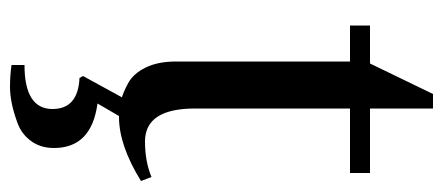

<svg xmlns="http://www.w3.org/2000/svg" viewBox="-271 -385 886 384"><g transform="rotate(90 172.0 -193.0)"><path d="M110 201Q198 201 198 145Q198 94 136 91L132 84L178 0H219L187 55Q276 67 276 142Q276 169 262 188Q248 207 226 215Q204 223 186.5 226.5Q169 230 154 230Q131 230 110 227ZM31 -450V-490H107L168 -616H197V-490H326V-450H197V-140Q197 -40 263 -40Q303 -40 334 -53L342 -32Q271 12 214 12Q197 12 181 8Q165 4 146 -6.5Q127 -17 115 -41.5Q103 -66 103 -102V-450Z"/></g></svg>

Font: Linguistics Pro
Style: Regular
Weight: 400
Designer: Stefan Peev, Context Ltd
Foundry: Stefan Peev, Context Ltd
Version: Version 001.000